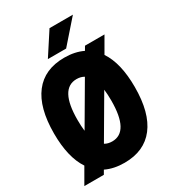

<svg xmlns="http://www.w3.org/2000/svg" viewBox="-247 -1179 1195 1330"><g transform="rotate(-30 350.0 -514.0)"><path d="M350 20Q265 20 201 -11L183 20H27L98 -103Q27 -209 27 -400Q27 -606 109.5 -713Q192 -820 350 -820Q435 -820 499 -789L517 -820H673L602 -697Q673 -591 673 -400Q673 -194 590.5 -87Q508 20 350 20ZM215 -400Q215 -350 220 -311L409 -634Q384 -649 350 -649Q215 -649 215 -400ZM350 -151Q485 -151 485 -400Q485 -450 480 -489L291 -166Q316 -151 350 -151ZM248 -868 365 -1048H552L394 -868Z"/></g></svg>

Font: Martian Mono ExtraBold
Style: Regular
Weight: 800
Monospace: yes
Designer: Roman Shamin
Foundry: Evil Martians
Version: Version 1.000; ttfautohint (v1.8.4.7-5d5b)